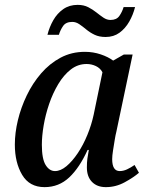

<svg xmlns="http://www.w3.org/2000/svg" viewBox="-20 -759 605 789"><path d="M163 10Q101 10 71 -40.5Q41 -91 41 -165Q41 -213 53.5 -265Q66 -317 90 -367Q114 -417 149 -457.5Q184 -498 229 -522Q274 -546 329 -546Q363 -546 394 -535.5Q425 -525 445 -510L489 -535H525L458 -217Q455 -206 451.5 -184.5Q448 -163 444.5 -141Q441 -119 441 -105Q441 -56 472 -56Q487 -56 502 -63Q517 -70 533 -81L551 -49Q529 -30 492.5 -10Q456 10 415 10Q379 10 358 -11.5Q337 -33 337 -71Q337 -91 339 -106.5Q341 -122 345 -143H340Q307 -70 264.5 -30Q222 10 163 10ZM206 -56Q229 -56 253 -76Q277 -96 299.5 -129.5Q322 -163 339 -204.5Q356 -246 365 -288L401 -462Q392 -479 374 -487.5Q356 -496 336 -496Q300 -496 271 -473.5Q242 -451 219.5 -413.5Q197 -376 182 -332Q167 -288 159.5 -244Q152 -200 152 -164Q152 -106 167.5 -81Q183 -56 206 -56ZM414 -607Q388 -607 369 -616Q350 -625 335 -637.5Q320 -650 306 -659.5Q292 -669 277 -669Q251 -669 239.5 -652.5Q228 -636 222 -616H175Q183 -648 199 -676Q215 -704 240 -721.5Q265 -739 299 -739Q324 -739 342.5 -729.5Q361 -720 376 -708Q391 -696 405 -686.5Q419 -677 434 -677Q459 -677 470.5 -693.5Q482 -710 488 -730H535Q527 -698 511 -670Q495 -642 471 -624.5Q447 -607 414 -607Z"/></svg>

Font: Noto Serif SemiCondensed Medium
Style: Italic
Weight: 500
Width: 4
Italic angle: -12°
Designer: Monotype Design Team
Foundry: Monotype Imaging Inc.
Version: Version 2.013